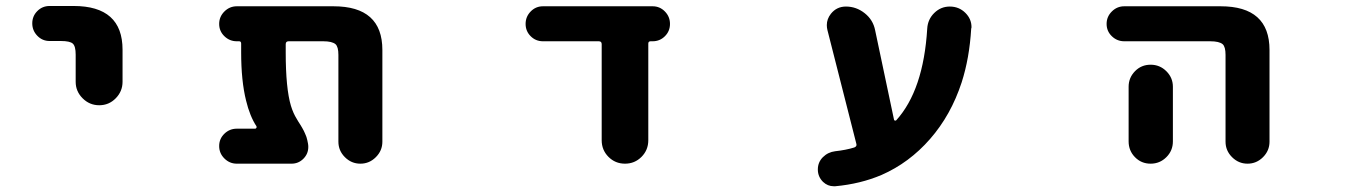

<svg xmlns="http://www.w3.org/2000/svg" viewBox="-20 -570 4540 648"><path d="M235.4 -293.9V-385.7Q235.4 -414.1 225.6 -422.9Q215.8 -431.6 185.5 -431.6H147.5Q123 -431.6 106 -449.2Q88.9 -466.8 88.9 -491.2Q88.9 -515.6 106 -532.7Q123 -549.8 147.5 -549.8H228.5Q393.6 -549.8 393.6 -402.3V-293.9Q393.6 -261.7 370.6 -238.3Q347.7 -214.8 314.9 -214.8Q282.2 -214.8 258.8 -238.3Q235.4 -261.7 235.4 -293.9Z M1122.1 -91.8V-384.8Q1122.1 -412.1 1112.3 -420.9Q1100.6 -430.7 1071.3 -430.7H954.1Q944.3 -430.7 944.3 -420.9V-393.6Q944.3 -271.5 961.9 -212.9Q969.7 -187.5 981.4 -168.9Q981.4 -168 986.8 -159.7Q992.2 -151.4 993.7 -148.9Q995.1 -146.5 999.5 -139.2Q1003.9 -131.8 1005.4 -128.4Q1006.8 -125 1009.8 -118.7Q1012.7 -112.3 1014.2 -107.9Q1015.6 -103.5 1017.1 -97.2Q1018.6 -90.8 1019.5 -85.4Q1020.5 -80.1 1020.5 -74.2Q1020.5 -50.8 1003.9 -34.2Q987.3 -17.6 963.9 -17.6H779.3Q754.9 -17.6 737.3 -35.2Q719.7 -52.7 719.7 -77.1Q719.7 -101.6 737.3 -118.7Q754.9 -135.7 779.3 -135.7H840.8Q843.8 -135.7 845.2 -138.2Q846.7 -140.6 845.7 -143.6Q823.2 -177.7 810.5 -230.5Q793.9 -296.9 793.9 -393.6V-422.9Q793.9 -430.7 787.1 -430.7H779.3Q754.9 -430.7 737.3 -447.8Q719.7 -464.8 719.7 -489.3Q719.7 -513.7 737.3 -531.2Q754.9 -548.8 779.3 -548.8H1105.5Q1270.5 -548.8 1270.5 -401.4V-91.8Q1270.5 -61.5 1248.5 -39.6Q1226.6 -17.6 1196.3 -17.6Q1166 -17.6 1144 -39.6Q1122.1 -61.5 1122.1 -91.8Z M2010.7 -96.7V-420.9Q2010.7 -430.7 2001 -430.7H1812.5Q1788.1 -430.7 1771 -447.8Q1753.9 -464.8 1753.9 -489.3Q1753.9 -513.7 1771 -531.2Q1788.1 -548.8 1812.5 -548.8H2182.6Q2207 -548.8 2224.1 -531.2Q2241.2 -513.7 2241.2 -489.3Q2241.2 -464.8 2224.1 -447.8Q2207 -430.7 2182.6 -430.7H2175.8Q2168 -430.7 2168 -422.9V-96.7Q2168 -63.5 2145 -40.5Q2122.1 -17.6 2089.4 -17.6Q2056.6 -17.6 2033.7 -40.5Q2010.7 -63.5 2010.7 -96.7Z M2798.8 58.6Q2796.9 58.6 2793.9 58.6Q2773.4 58.6 2757.8 43.9Q2740.2 26.4 2740.2 2Q2740.2 -22.5 2757.3 -39.6Q2774.4 -56.6 2798.8 -59.6Q2835 -63.5 2863.3 -72.3Q2873 -76.2 2870.1 -85L2772.5 -468.8Q2770.5 -476.6 2770.5 -485.4Q2770.5 -505.9 2784.2 -523.4Q2803.7 -547.9 2835 -547.9Q2870.1 -547.9 2898.4 -525.4Q2926.8 -502.9 2933.6 -467.8L2997.1 -167Q2997.1 -164.1 3000 -163.1Q3002.9 -162.1 3004.9 -164.1Q3096.7 -265.6 3109.4 -473.6Q3111.3 -504.9 3133.3 -526.4Q3155.3 -547.9 3185.5 -547.9Q3216.8 -547.9 3238.3 -526.4Q3258.8 -505.9 3258.8 -478.5Q3258.8 -475.6 3257.8 -473.6Q3252 -374 3225.6 -292Q3189.5 -181.6 3119.1 -101.1Q3048.8 -20.5 2955.1 20.5Q2883.8 50.8 2798.8 58.6Z M4116.2 -91.8V-384.8Q4116.2 -412.1 4106.4 -420.9Q4094.7 -430.7 4064.5 -430.7H3774.4Q3750 -430.7 3732.4 -447.8Q3714.8 -464.8 3714.8 -489.3Q3714.8 -513.7 3732.4 -531.2Q3750 -548.8 3774.4 -548.8H4099.6Q4264.6 -548.8 4264.6 -401.4V-91.8Q4264.6 -61.5 4242.7 -39.6Q4220.7 -17.6 4190.4 -17.6Q4160.2 -17.6 4138.2 -39.6Q4116.2 -61.5 4116.2 -91.8ZM3789.1 -92.8V-277.3Q3789.1 -307.6 3810.5 -329.6Q3832 -351.6 3863.3 -351.6Q3894.5 -351.6 3916.5 -329.6Q3938.5 -307.6 3938.5 -277.3V-92.8Q3938.5 -61.5 3916.5 -39.6Q3894.5 -17.6 3863.3 -17.6Q3832 -17.6 3810.5 -39.6Q3789.1 -61.5 3789.1 -92.8Z"/></svg>

Font: Rounded-X Mgen+ 1mn bold
Style: Bold
Weight: 700
Designer: [Source Han Sans]
Ryoko NISHIZUKA  (kana & ideographs); Paul D. Hunt (Latin, Greek & Cyrillic); Wenlong ZHANG  (bopomofo
Version: Version 1.059.20150602